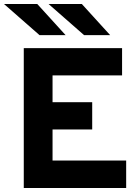

<svg xmlns="http://www.w3.org/2000/svg" viewBox="-41 -941 694 961"><path d="M78 0V-700H570V-563.5H222V-429.5H420.5V-293H222V-137.5H590.5V0ZM157 -765 -21 -921H145.5L287.5 -765ZM380 -765 202 -921H368.5L510.5 -765Z"/></svg>

Font: Overpass ExtraBold
Style: Regular
Weight: 800
Designer: Delve Withrington, Dave Bailey, Thomas Jockin
Foundry: Delve Fonts LLC
Version: Version 4.000; ttfautohint (v1.8.3)